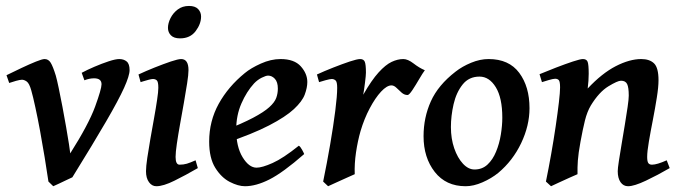

<svg xmlns="http://www.w3.org/2000/svg" viewBox="-20 -624 2342 662"><path d="M426.8 -382.3Q426.8 -363.3 408 -321.5Q389.2 -279.8 345.9 -205.3Q302.7 -130.9 229.5 -12.7Q224.1 -10.3 210.7 -3.9Q197.3 2.4 183.6 9Q169.9 15.6 163.6 18.1L147 2Q141.6 -35.6 134 -81.5Q126.5 -127.4 118.2 -172.4Q109.9 -217.3 101.8 -254.4Q93.8 -291.5 87.9 -312Q81.1 -336.4 72.3 -342.8Q63.5 -349.1 55.7 -349.1Q49.3 -349.1 35.2 -345.2Q21 -341.3 11.7 -337.9L2.4 -364.7Q27.3 -377 54.7 -389.9Q82 -402.8 103.8 -411.6Q125.5 -420.4 133.8 -420.4Q147 -420.4 154.8 -407.7Q162.6 -395 172.4 -363.3Q176.3 -349.6 182.4 -320.6Q188.5 -291.5 195.3 -255.9Q202.1 -220.2 208 -186Q213.9 -151.9 217.8 -127Q221.7 -102.1 222.2 -95.2Q285.6 -195.3 307.9 -256.3Q330.1 -317.4 330.1 -333.5Q330.1 -354 304.2 -354Q288.6 -354 271 -347.2L261.7 -373Q279.8 -382.8 305.4 -393.8Q331.1 -404.8 354.7 -412.6Q378.4 -420.4 391.1 -420.4Q406.7 -420.4 416.7 -412.1Q426.8 -403.8 426.8 -382.3Z M673.3 -566.9Q673.3 -541.5 654.5 -516.6Q635.7 -491.7 600.6 -491.7Q579.6 -491.7 569.3 -502.2Q559.1 -512.7 559.1 -527.8Q559.1 -543.9 567.9 -561.5Q576.7 -579.1 592.8 -591.3Q608.9 -603.5 631.8 -603.5Q652.8 -603.5 663.1 -592.8Q673.3 -582 673.3 -566.9ZM662.1 -44.4Q620.1 -20 581.5 -1Q543 18.1 519 18.1Q503.9 18.1 493.7 4.2Q483.4 -9.8 483.4 -33.7Q483.4 -49.8 487.8 -79.6Q492.2 -109.4 498.5 -145.3Q504.9 -181.2 511.2 -216.6Q517.6 -252 521.7 -280Q525.9 -308.1 525.9 -321.3Q525.9 -341.8 520.8 -346.7Q515.6 -351.6 507.3 -351.6Q502.4 -351.6 492.2 -348.9Q481.9 -346.2 473.4 -343.5Q464.8 -340.8 464.8 -340.8L457.5 -367.2Q482.4 -378.9 512.9 -391.1Q543.5 -403.3 568.8 -411.9Q594.2 -420.4 604.5 -420.4Q629.9 -420.4 629.9 -382.3Q629.9 -366.7 625.2 -336.7Q620.6 -306.6 614 -269.5Q607.4 -232.4 600.8 -195.6Q594.2 -158.7 589.8 -128.7Q585.4 -98.6 585.4 -83Q585.4 -56.2 599.1 -56.2Q612.8 -56.2 624.3 -59.6Q635.7 -63 654.3 -71.3Z M1039.6 -341.3Q1039.6 -321.8 1030.8 -298.1Q1022 -274.4 993.4 -247.8Q964.8 -221.2 908 -191.7Q851.1 -162.1 755.4 -129.9L752 -173.3Q815.4 -198.2 852.8 -218Q890.1 -237.8 908.4 -254.4Q926.8 -271 932.4 -286.4Q938 -301.8 938 -318.4Q938 -341.3 927.7 -352.3Q917.5 -363.3 904.3 -363.3Q897 -363.3 882.6 -356.2Q868.2 -349.1 856 -336.4Q830.1 -308.1 812.3 -267.1Q794.4 -226.1 794.4 -176.8Q794.4 -118.2 816.4 -82Q838.4 -45.9 864.7 -45.9Q883.8 -45.9 919.9 -62Q956.1 -78.1 1010.3 -121.6Q1015.6 -118.7 1021.7 -107.4Q1027.8 -96.2 1028.8 -92.8Q955.6 -28.8 909.2 -5.4Q862.8 18.1 824.7 18.1Q801.3 18.1 772.2 3.2Q743.2 -11.7 722.2 -45.4Q701.2 -79.1 701.2 -135.7Q701.2 -206.5 734.1 -266.1Q767.1 -325.7 824.2 -372.1Q844.7 -389.2 879.4 -404.8Q914.1 -420.4 947.3 -420.4Q994.6 -420.4 1017.1 -395.3Q1039.6 -370.1 1039.6 -341.3Z M1444.8 -381.8Q1437.5 -372.1 1425.5 -351.6Q1413.6 -331.1 1402.1 -313.7Q1390.6 -296.4 1385.3 -296.4Q1374 -296.4 1364.7 -304.7Q1355.5 -313 1346.9 -321.3Q1338.4 -329.6 1329.6 -329.6Q1314 -329.6 1293.9 -308.1Q1273.9 -286.6 1254.9 -250.7Q1235.8 -214.8 1223.1 -171.9Q1213.4 -138.2 1207.5 -98.6Q1201.7 -59.1 1203.1 -23.4Q1194.3 -19.5 1175.3 -11Q1156.2 -2.4 1137.5 6.1Q1118.7 14.6 1111.3 18.1L1094.2 2Q1107.4 -62 1118.4 -126Q1129.4 -189.9 1136 -241.9Q1142.6 -293.9 1142.6 -321.3Q1142.6 -341.8 1137 -346.7Q1131.3 -351.6 1124 -351.6Q1117.7 -351.6 1102.5 -347.4Q1087.4 -343.3 1080.1 -340.8L1072.8 -367.2Q1098.1 -378.9 1129.2 -391.1Q1160.2 -403.3 1185.8 -411.9Q1211.4 -420.4 1221.7 -420.4Q1233.9 -420.4 1237.8 -410.9Q1241.7 -401.4 1241.7 -373.5Q1241.7 -364.3 1238.5 -339.1Q1235.4 -314 1232.4 -297.4Q1261.2 -347.7 1285.4 -374.3Q1309.6 -400.9 1330.3 -410.6Q1351.1 -420.4 1370.6 -420.4Q1386.2 -420.4 1405.8 -405.3Q1425.3 -390.1 1444.8 -381.8Z M1805.7 -251Q1805.7 -190.9 1776.9 -130.4Q1748 -69.8 1697.8 -27.8Q1674.3 -8.8 1643.6 4.6Q1612.8 18.1 1585.4 18.1Q1517.6 18.1 1479 -31.2Q1440.4 -80.6 1440.4 -154.3Q1440.4 -218.8 1465.6 -274.7Q1490.7 -330.6 1550.8 -377Q1573.7 -395 1604.5 -407.7Q1635.3 -420.4 1664.6 -420.4Q1734.9 -420.4 1770.3 -372.8Q1805.7 -325.2 1805.7 -251ZM1711.9 -218.3Q1711.9 -286.6 1689.5 -323.2Q1667 -359.9 1633.3 -359.9Q1596.7 -359.9 1575 -332.5Q1553.2 -305.2 1543.9 -264.6Q1534.7 -224.1 1534.7 -186Q1534.7 -146 1546.1 -112.8Q1557.6 -79.6 1576.2 -59.6Q1594.7 -39.6 1616.2 -39.6Q1642.6 -39.6 1660.9 -56.6Q1679.2 -73.7 1690.4 -101.1Q1701.7 -128.4 1706.8 -159.7Q1711.9 -190.9 1711.9 -218.3Z M2289.1 -44.4Q2248 -20.5 2207.3 -1.2Q2166.5 18.1 2145.5 18.1Q2129.4 18.1 2119.6 4.2Q2109.9 -9.8 2109.9 -33.7Q2109.9 -43.5 2113.8 -68.8Q2117.7 -94.2 2123.3 -127.4Q2128.9 -160.6 2134.5 -194.6Q2140.1 -228.5 2144 -255.4Q2147.9 -282.2 2147.9 -294.4Q2147.9 -322.8 2142.3 -334.2Q2136.7 -345.7 2121.1 -345.7Q2109.4 -345.7 2077.4 -326.2Q2045.4 -306.6 2017.1 -260.3Q2004.4 -238.8 1996.8 -208.5Q1989.3 -178.2 1981.4 -134.8Q1974.1 -94.7 1972.4 -70.6Q1970.7 -46.4 1971.2 -23.4Q1963.4 -20 1944.1 -11.5Q1924.8 -2.9 1906 5.9Q1887.2 14.6 1879.9 18.1L1862.3 2Q1871.6 -43 1880.4 -92.8Q1889.2 -142.6 1896 -189Q1902.8 -235.4 1907 -271Q1911.1 -306.6 1911.1 -322.3Q1911.1 -342.8 1906.7 -347.7Q1902.3 -352.5 1894 -352.5Q1887.7 -352.5 1871.8 -347.9Q1856 -343.3 1848.6 -340.8L1840.3 -368.2Q1865.7 -378.9 1897.5 -391.1Q1929.2 -403.3 1955.1 -411.9Q1981 -420.4 1989.7 -420.4Q2002.4 -420.4 2006.1 -410.9Q2009.8 -401.4 2009.8 -369.6Q2009.8 -346.2 2006.3 -318.8Q2055.2 -371.1 2103 -395.8Q2150.9 -420.4 2190.9 -420.4Q2219.7 -420.4 2235.1 -405.5Q2250.5 -390.6 2250.5 -347.2Q2250.5 -323.7 2244.6 -287.1Q2238.8 -250.5 2231 -210.4Q2223.1 -170.4 2217.3 -136Q2211.4 -101.6 2211.4 -83Q2211.4 -67.4 2215.3 -61.8Q2219.2 -56.2 2228 -56.2Q2245.1 -56.2 2278.8 -71.3Z"/></svg>

Font: Dai Banna SIL Medium
Style: Italic
Weight: 500
Italic angle: -11°
Designer: Victor Gaultney
Foundry: SIL International
Version: Version 4.000